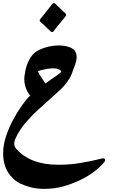

<svg xmlns="http://www.w3.org/2000/svg" viewBox="-27 -857 730 1225"><path d="M391 -771Q398 -764 393 -755Q383 -742 373 -730Q363 -718 353 -706Q343 -694 338 -688Q333 -682 328.5 -675.5Q324 -669 314 -657Q311 -653 306 -652.5Q301 -652 297 -656L230 -719Q223 -726 229 -734Q249 -759 268.5 -783Q288 -807 307 -832Q310 -836 315.5 -837Q321 -838 325 -834ZM630 153Q644 153 644 166Q644 171 640 175Q580 247 480 294Q431 317 376 332.5Q321 348 253 348Q208 348 171 338.5Q134 329 102 314Q53 289 23 240.5Q-7 192 -7 119Q-7 70 10.5 15.5Q28 -39 55.5 -90.5Q83 -142 112 -183Q141 -224 165 -247Q128 -295 128 -353Q128 -366 130 -376.5Q132 -387 134 -398H133Q151 -490 204 -528Q226 -543 266 -555Q306 -567 350 -567Q390 -567 424 -553Q462 -536 462 -494Q462 -471 452 -444Q442 -414 431 -386.5Q420 -359 405 -339Q383 -308 355 -282Q327 -256 299 -231Q289 -221 277.5 -212Q266 -203 255 -192L225 -164V-165Q182 -126 140.5 -79Q99 -32 73 24Q64 43 64 61Q64 71 68 79Q72 87 77 93Q167 194 342 194H354Q423 194 491.5 182Q560 170 616 156Q625 153 630 153ZM238 -362Q244 -353 250.5 -343.5Q257 -334 262 -324L313 -360Q340 -377 365 -399Q353 -421 314 -421Q296 -421 278 -418Q260 -415 247 -412Q237 -410 228.5 -407.5Q220 -405 215 -402Q220 -390 225.5 -380.5Q231 -371 238 -361Z"/></svg>

Font: Aref Ruqaa Ink
Style: Bold
Weight: 700
Designer: Abdullah Aref
Version: Version 1.005